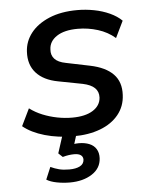

<svg xmlns="http://www.w3.org/2000/svg" viewBox="-51 -544 614 781"><g transform="rotate(-5 256.0 -153.0)"><path d="M234 9Q171 9 117 -6.5Q63 -22 29 -50L63 -120Q87 -102 115.5 -90.5Q144 -79 174.5 -73Q205 -67 235 -67Q289 -67 320 -86.5Q351 -106 353 -139Q354 -163 338.5 -178Q323 -193 290 -200L191 -219Q132 -230 102 -263.5Q72 -297 75 -350Q77 -392 103.5 -426Q130 -460 178.5 -480.5Q227 -501 294 -501Q328 -501 362 -494.5Q396 -488 425.5 -474.5Q455 -461 474 -442L441 -374Q411 -400 371 -412.5Q331 -425 289 -425Q234 -425 203 -404.5Q172 -384 171 -351Q169 -328 183 -312.5Q197 -297 229 -291L326 -271Q389 -258 420 -226Q451 -194 448 -141Q446 -95 418.5 -61Q391 -27 343.5 -9Q296 9 234 9ZM203 195Q176 195 150 190Q124 185 108 175L129 125Q146 133 163.5 137.5Q181 142 205 142Q232 142 248.5 133.5Q265 125 266 107Q266 95 257 88.5Q248 82 230 82Q220 82 208.5 83.5Q197 85 183 89L166 73L196 -20H253L229 57L203 47Q215 43 228.5 41Q242 39 253 39Q277 39 295.5 46.5Q314 54 323.5 69.5Q333 85 332 107Q330 148 293.5 171.5Q257 195 203 195Z"/></g></svg>

Font: Nunito Sans 10pt SemiBold
Style: Italic
Weight: 600
Italic angle: -9°
Designer: Vernon Adams
Foundry: Vernon Adams
Version: Version 3.101;gftools[0.9.27]